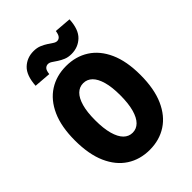

<svg xmlns="http://www.w3.org/2000/svg" viewBox="-247 -968 1093 1093"><g transform="rotate(-45 300.0 -421.0)"><path d="M300 12Q222 12 162.5 -26.5Q103 -65 69.5 -140.5Q36 -216 36 -328Q36 -438 69.5 -512.5Q103 -587 162.5 -625Q222 -663 300 -663Q378 -663 437.5 -625Q497 -587 530.5 -512.5Q564 -438 564 -328Q564 -216 530.5 -140.5Q497 -65 437.5 -26.5Q378 12 300 12ZM300 -126Q331 -126 353.5 -148.5Q376 -171 388.5 -216Q401 -261 401 -328Q401 -393 388.5 -437Q376 -481 353.5 -503Q331 -525 300 -525Q269 -525 246.5 -503Q224 -481 211.5 -437Q199 -393 199 -328Q199 -261 211.5 -216Q224 -171 246.5 -148.5Q269 -126 300 -126ZM371 -689Q344 -689 324 -697.5Q304 -706 288 -716.5Q272 -727 259.5 -735.5Q247 -744 235 -744Q222 -744 212.5 -734.5Q203 -725 200 -698L98 -706Q103 -785 139.5 -819.5Q176 -854 229 -854Q256 -854 276.5 -845.5Q297 -837 313 -826.5Q329 -816 341.5 -807.5Q354 -799 365 -799Q378 -799 387 -809Q396 -819 400 -845L502 -837Q498 -759 461 -724Q424 -689 371 -689Z"/></g></svg>

Font: Source Code Pro ExtraBold
Style: Regular
Weight: 800
Monospace: yes
Designer: Paul D. Hunt, Teo Tuominen
Foundry: Adobe Systems Incorporated
Version: Version 1.018;hotconv 1.0.116;makeotfexe 2.5.65601